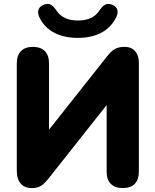

<svg xmlns="http://www.w3.org/2000/svg" viewBox="-20 -954 796 983"><path d="M142 9C183 9 201 -6 230 -42L526 -416V-75C526 -21 555 9 609 9C662 9 691 -21 691 -75V-634C691 -683 663 -714 619 -714C576 -714 555 -700 527 -664L231 -290V-630C231 -684 202 -714 148 -714C95 -714 66 -684 66 -630V-79C66 -22 95 9 142 9ZM379 -760C482 -760 547 -804 577 -870C590 -901 577 -922 551 -931C524 -940 508 -928 489 -900C466 -866 431 -849 379 -849C327 -849 292 -866 269 -900C250 -928 234 -940 207 -931C181 -922 167 -901 180 -869C209 -804 274 -760 379 -760Z"/></svg>

Font: SN Pro Heavy
Style: Regular
Weight: 800
Designer: Tobias Whetton
Foundry: Supernotes
Version: Version 1.001;Glyphs 3.2 (3249)